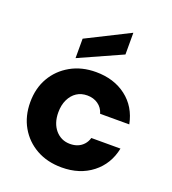

<svg xmlns="http://www.w3.org/2000/svg" viewBox="-140 -867 882 984"><g transform="rotate(20 301.0 -375.0)"><path d="M308 12Q229 12 169.5 -21.5Q110 -55 76.5 -113.5Q43 -172 43 -248Q43 -324 76.5 -382Q110 -440 170 -474Q230 -508 308 -508Q406 -508 473.5 -456.5Q541 -405 559 -314H400Q391 -345 366 -362.5Q341 -380 307 -380Q274 -380 249.5 -364Q225 -348 210.5 -318Q196 -288 196 -248Q196 -218 204 -194Q212 -170 227 -152.5Q242 -135 262 -125.5Q282 -116 307 -116Q330 -116 348.5 -123.5Q367 -131 380.5 -146Q394 -161 400 -182H559Q541 -93 473.5 -40.5Q406 12 308 12ZM184 -539V-645L417 -762H418V-644Z"/></g></svg>

Font: DM Sans 28pt Black
Style: Regular
Weight: 900
Version: Version 4.004;gftools[0.9.30]